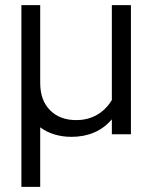

<svg xmlns="http://www.w3.org/2000/svg" viewBox="-20 -521 591 745"><path d="M63 204V-501H136V-199Q136 -132 174 -93.5Q212 -55 276 -55Q321 -55 356.5 -75.5Q392 -96 414 -133V-501H488V0H414V-58Q385 -24 345.5 -7Q306 10 257 10Q222 10 191 0.5Q160 -9 136 -27V204Z"/></svg>

Font: Red Hat Display
Style: Regular
Weight: 300
Designer: Pentagram, MCKL
Foundry: Pentagram, MCKL
Version: Version 1.023